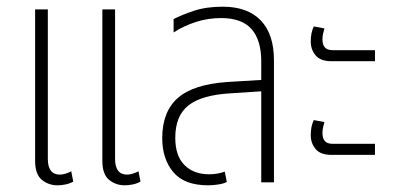

<svg xmlns="http://www.w3.org/2000/svg" viewBox="-20 -545 1179 574"><path d="M152 9Q125 9 105 -7.5Q85 -24 85 -64V-517H123V-70Q123 -23 159 -23Q167 -23 176.5 -26Q186 -29 193 -33L199 -2Q188 4 175.5 6.5Q163 9 152 9ZM353 9Q326 9 306 -7.5Q286 -24 286 -64V-517H324V-70Q324 -23 360 -23Q368 -23 377.5 -26Q387 -29 394 -33L400 -2Q389 4 376.5 6.5Q364 9 353 9Z M602 9Q531 9 498 -30.5Q465 -70 465 -132Q465 -211 511.5 -252Q558 -293 661 -300L761 -306V-362Q761 -425 732 -458Q703 -491 641 -491Q602 -491 566 -479.5Q530 -468 499 -448V-488Q522 -500 559 -512.5Q596 -525 646 -525Q720 -525 759.5 -484Q799 -443 799 -365V0H761V-272L669 -266Q583 -261 543.5 -230Q504 -199 504 -133Q504 -79 531.5 -51.5Q559 -24 605 -24Q631 -24 652 -32L658 -1Q649 4 632.5 6.5Q616 9 602 9Z M971 -362Q938 -362 923.5 -379.5Q909 -397 909 -421Q909 -447 918 -466L950 -460Q948 -454 946 -445Q944 -436 944 -427Q944 -412 951 -403.5Q958 -395 975 -395H1101V-362ZM971 -82Q938 -82 923.5 -99.5Q909 -117 909 -141Q909 -167 918 -186L950 -180Q948 -174 946 -165Q944 -156 944 -147Q944 -132 951 -123.5Q958 -115 975 -115H1101V-82Z"/></svg>

Font: Noto Sans Thai UI Cond ExtLt
Style: Regular
Weight: 200
Width: 3
Designer: Monotype Design Team
Foundry: Monotype Imaging Inc.
Version: Version 2.000; ttfautohint (v1.8.4.7-5d5b)